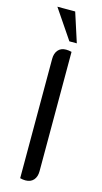

<svg xmlns="http://www.w3.org/2000/svg" viewBox="-139 -952 529 999"><g transform="rotate(15 126.0 -452.0)"><path d="M82 2V-641Q82 -670 97 -688Q112 -706 140 -706Q155 -706 170 -702V-59Q170 -29 154.5 -11.5Q139 6 111 6Q97 6 82 2ZM38 -910H134L185 -752H145Z"/></g></svg>

Font: Thasadith
Style: Bold
Weight: 700
Designer: Cadson Demak Co.,Ltd.
Foundry: Cadson Demak Co.,Ltd.
Version: Version 1.000; ttfautohint (v1.6)